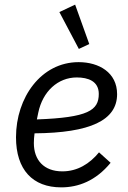

<svg xmlns="http://www.w3.org/2000/svg" viewBox="-20 -796 551 828"><path d="M320 -585 365 -606 304 -776 236 -744ZM244 12C318 12 393 -16 457 -94L407 -139C367 -90 314 -57 249 -57C169 -57 126 -106 126 -179C126 -190 127 -207 129 -221C369 -223 485 -277 485 -390C485 -483 407 -528 319 -528C157 -528 49 -375 49 -204C49 -64 121 12 244 12ZM311 -462C360 -462 406 -446 406 -391C406 -320 360 -289 139 -281L145 -310C164 -402 230 -462 311 -462Z"/></svg>

Font: Braiins Sans
Style: Italic
Weight: 400
Italic angle: -11.31°
Designer: Mike Abbink, Paul van der Laan, Pieter van Rosmalen, Jiri Chlebus, Lubos Buracinsky
Foundry: Bold Monday, Sudetype
Version: Version 1.000;hotconv 1.0.109;makeotfexe 2.5.65596